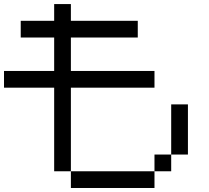

<svg xmlns="http://www.w3.org/2000/svg" viewBox="-20 -937 1040 957"><path d="M0 -500V-583.3H250V-750H83.3V-833.3H250V-916.7H333.3V-833.3H666.7V-750H333.3V-583.3H750V-500H333.3V-83.3H250V-500ZM750 -83.3V-166.7H833.3V-83.3ZM750 0H333.3V-83.3H750ZM916.7 -166.7H833.3V-416.7H916.7Z"/></svg>

Font: GalmuriMono11 Regular
Style: Regular
Weight: 400
Designer: Lee Minseo (quiple)
Version: Version 2.399;hotconv 1.1.1;makeotfexe 2.6.0 DEVELOPMENT